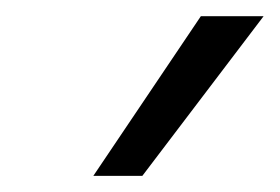

<svg xmlns="http://www.w3.org/2000/svg" viewBox="-20 -714 348 239"><path d="M96.2 -495.1 230 -693.8H308.1L157.2 -495.1Z"/></svg>

Font: CMU Sans Serif
Style: Oblique
Weight: 500
Italic angle: -12°
Version: Version 0.7.0